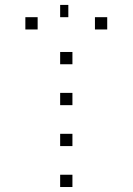

<svg xmlns="http://www.w3.org/2000/svg" viewBox="-20 -820 540 782"><path d="M275 -108.3V-58.3H225V-108.3ZM275 -275V-225H225V-275ZM275 -441.7V-391.7H225V-441.7ZM275 -608.3V-558.3H225V-608.3ZM416.7 -750V-700H366.7V-750ZM258.3 -800V-750H225V-800ZM133.3 -750V-700H83.3V-750Z"/></svg>

Font: 0xA000-Boxes
Style: Boxes
Weight: 400
Version: Version 0.1